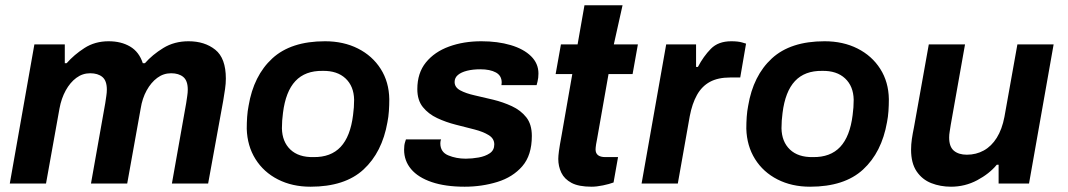

<svg xmlns="http://www.w3.org/2000/svg" viewBox="-20 -694 4040 726"><path d="M17 0 110 -526H225V-455H232Q260 -487 299.5 -512.5Q339 -538 391 -538Q438 -538 472 -518Q506 -498 520 -455H528Q556 -487 597.5 -512.5Q639 -538 693 -538Q754 -538 794 -506Q834 -474 834 -397Q834 -378 831 -357.5Q828 -337 824 -313L767 0H630L684 -304Q686 -318 688 -331Q690 -344 690 -355Q690 -389 673 -403Q656 -417 627 -417Q598 -417 574.5 -399.5Q551 -382 534.5 -352Q518 -322 512 -284L461 0H324L378 -304Q380 -318 382 -331Q384 -344 384 -355Q384 -389 367 -403Q350 -417 321 -417Q292 -417 268.5 -399.5Q245 -382 228.5 -352Q212 -322 205 -284L154 0Z M1154 12Q1085 12 1031 -15.5Q977 -43 946 -92.5Q915 -142 913 -207Q913 -230 914.5 -252Q916 -274 920 -294Q939 -408 1009.5 -473Q1080 -538 1209 -538Q1279 -538 1333.5 -510.5Q1388 -483 1419.5 -433.5Q1451 -384 1452 -319Q1452 -296 1450.5 -274Q1449 -252 1445 -232Q1425 -118 1354.5 -53Q1284 12 1154 12ZM1165 -100Q1231 -99 1268 -138.5Q1305 -178 1315 -259Q1317 -274 1318 -288Q1319 -302 1319 -317Q1318 -368 1286.5 -397.5Q1255 -427 1200 -426Q1134 -427 1097 -387.5Q1060 -348 1050 -267Q1048 -252 1047 -238Q1046 -224 1046 -209Q1047 -158 1078 -128.5Q1109 -99 1165 -100Z M1737 12Q1664 12 1612.5 -5.5Q1561 -23 1534.5 -54.5Q1508 -86 1508 -128Q1508 -145 1511.5 -156Q1515 -167 1515 -167H1648Q1646 -163 1645.5 -158.5Q1645 -154 1645 -152Q1645 -119 1675 -106.5Q1705 -94 1741 -94Q1765 -94 1790 -98.5Q1815 -103 1832 -114.5Q1849 -126 1849 -148Q1849 -170 1828 -183Q1807 -196 1774 -204.5Q1741 -213 1703.5 -222.5Q1666 -232 1633 -247.5Q1600 -263 1579 -289Q1558 -315 1558 -357Q1558 -418 1590.5 -458Q1623 -498 1678 -518Q1733 -538 1800 -538Q1862 -538 1911 -523.5Q1960 -509 1988 -481.5Q2016 -454 2016 -416Q2016 -399 2012.5 -385.5Q2009 -372 2009 -372H1876Q1876 -372 1876.5 -376Q1877 -380 1877 -382Q1877 -408 1855 -420Q1833 -432 1796 -432Q1768 -432 1746 -426.5Q1724 -421 1711.5 -410.5Q1699 -400 1699 -384Q1699 -364 1720 -352.5Q1741 -341 1774.5 -333.5Q1808 -326 1845 -317Q1882 -308 1915.5 -292.5Q1949 -277 1970 -250.5Q1991 -224 1991 -180Q1991 -107 1955 -65.5Q1919 -24 1860.5 -6Q1802 12 1737 12Z M2217 12Q2168 12 2141 -2.5Q2114 -17 2102.5 -41Q2091 -65 2091 -93Q2091 -104 2093.5 -123Q2096 -142 2104 -185L2144 -414H2081L2101 -526H2164L2190 -674H2334L2301 -526H2392L2372 -414H2281L2238 -170Q2236 -162 2234 -148.5Q2232 -135 2232 -129Q2232 -100 2269 -100H2317L2300 -4Q2284 2 2260 7Q2236 12 2217 12Z M2406 0 2499 -526H2612V-441H2619Q2640 -481 2668 -509.5Q2696 -538 2745 -538Q2771 -538 2786 -533.5Q2801 -529 2801 -529L2779 -401H2741Q2695 -401 2664.5 -384.5Q2634 -368 2615.5 -335Q2597 -302 2588 -254L2543 0Z M3043 12Q2974 12 2920 -15.5Q2866 -43 2835 -92.5Q2804 -142 2802 -207Q2802 -230 2803.5 -252Q2805 -274 2809 -294Q2828 -408 2898.5 -473Q2969 -538 3098 -538Q3168 -538 3222.5 -510.5Q3277 -483 3308.5 -433.5Q3340 -384 3341 -319Q3341 -296 3339.5 -274Q3338 -252 3334 -232Q3314 -118 3243.5 -53Q3173 12 3043 12ZM3054 -100Q3120 -99 3157 -138.5Q3194 -178 3204 -259Q3206 -274 3207 -288Q3208 -302 3208 -317Q3207 -368 3175.5 -397.5Q3144 -427 3089 -426Q3023 -427 2986 -387.5Q2949 -348 2939 -267Q2937 -252 2936 -238Q2935 -224 2935 -209Q2936 -158 2967 -128.5Q2998 -99 3054 -100Z M3576 12Q3536 12 3501.5 -1.5Q3467 -15 3446 -46Q3425 -77 3425 -128Q3425 -148 3428 -168.5Q3431 -189 3436 -213L3492 -526H3629L3575 -222Q3573 -208 3571 -196.5Q3569 -185 3569 -174Q3569 -139 3587 -124Q3605 -109 3636 -109Q3671 -109 3700 -125Q3729 -141 3749 -173Q3769 -205 3778 -252L3827 -526H3964L3871 0H3756V-71H3749Q3721 -37 3675 -12.5Q3629 12 3576 12Z"/></svg>

Font: Archivo VF Beta
Style: Italic
Weight: 400
Italic angle: -10°
Designer: Hector Gatti
Foundry: Omnibus-Type
Version: Version 1.002